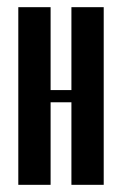

<svg xmlns="http://www.w3.org/2000/svg" viewBox="-20 -515 336 535"><path d="M121 -495V-264H179V-495H269V0H179V-230H121V0H31V-495Z"/></svg>

Font: Moniqa ExtBd Cond Paragraph
Style: Regular
Weight: 800
Width: 3
Designer: Rajesh Rajput
Foundry: Rajesh Rajput
Version: Version 1.000